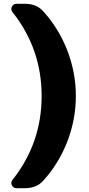

<svg xmlns="http://www.w3.org/2000/svg" viewBox="-20 -790 470 1010"><path d="M112 -770Q173 -770 209 -729Q290 -639 334.5 -523.5Q379 -408 379 -285Q379 -162 334.5 -46.5Q290 69 209 159Q173 200 112 200H66Q50 200 42.5 184.5Q35 169 46 156Q199 -37 199 -285Q199 -533 46 -726Q35 -739 42.5 -754.5Q50 -770 66 -770Z"/></svg>

Font: Rounded Mplus 1c Black
Style: Regular
Weight: 900
Version: Version 1.059.20150529